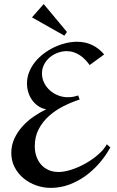

<svg xmlns="http://www.w3.org/2000/svg" viewBox="-20 -912 573 938"><path d="M519 -191.9Q497.6 -152.3 467 -116.7Q436.5 -81.1 399.2 -53.7Q361.8 -26.4 318.6 -10.3Q275.4 5.9 228 5.9Q191.4 5.9 156.7 -6.3Q122.1 -18.6 95 -41Q67.9 -63.5 51.5 -95Q35.2 -126.5 35.2 -165Q35.2 -202.6 50.3 -235.1Q65.4 -267.6 89.6 -294.4Q113.8 -321.3 144.3 -342.3Q174.8 -363.3 206.1 -377.9Q184.1 -381.8 166.5 -394Q148.9 -406.2 136.7 -423.3Q124.5 -440.4 118.2 -461.4Q111.8 -482.4 111.8 -503.9Q111.8 -533.7 122.6 -560.3Q133.3 -586.9 151.6 -609.6Q169.9 -632.3 194.3 -650.6Q218.8 -668.9 245.8 -681.6Q272.9 -694.3 301.5 -701.2Q330.1 -708 356.9 -708Q397 -708 430.2 -692.1Q463.4 -676.3 488.8 -646L418 -594.2Q407.7 -608.4 395.8 -620.8Q383.8 -633.3 369.9 -642.3Q356 -651.4 340.1 -656.7Q324.2 -662.1 306.2 -662.1Q283.7 -662.1 262 -654.1Q240.2 -646 223.1 -631.6Q206.1 -617.2 195.6 -597.2Q185.1 -577.1 185.1 -553.2Q185.1 -528.3 195.8 -507.1Q206.5 -485.8 224.1 -470.2Q241.7 -454.6 264.4 -445.8Q287.1 -437 311 -437Q338.4 -437 361.8 -445.8L369.1 -425.8Q329.6 -413.1 290.3 -393.3Q251 -373.5 219.7 -345.7Q188.5 -317.9 169.2 -281.2Q149.9 -244.6 149.9 -198.2Q149.9 -171.4 157.7 -148.4Q165.5 -125.5 180.4 -108.4Q195.3 -91.3 217 -81.5Q238.8 -71.8 266.1 -71.8Q294.4 -71.8 329.6 -83.3Q364.7 -94.7 398.4 -113.8Q432.1 -132.8 460 -157.2Q487.8 -181.6 502 -207ZM136.2 -827.1 193.4 -892.1 307.1 -755.9 294.4 -737.8Z"/></svg>

Font: Redressed
Style: Regular
Weight: 400
Designer: Astigmatic (AOETI)
Foundry: Astigmatic (AOETI)
Version: Version 1.000